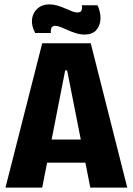

<svg xmlns="http://www.w3.org/2000/svg" viewBox="-20 -858 607 878"><path d="M5 0 173 -660H395L562 0H393L287 -536H278L173 0ZM122 -114V-220H455V-114ZM367 -700Q348 -700 328 -706Q308 -712 290.5 -720Q273 -728 258 -734Q243 -740 233 -740Q218 -740 214.5 -729Q211 -718 213 -707H141Q123 -740 126.5 -770Q130 -800 151.5 -819Q173 -838 206 -838Q224 -838 242.5 -832.5Q261 -827 278 -819.5Q295 -812 309 -806.5Q323 -801 334 -801Q350 -801 353.5 -812Q357 -823 354 -834H426Q441 -801 439.5 -770.5Q438 -740 420 -720Q402 -700 367 -700Z"/></svg>

Font: Bricolage Grotesque 72pt SemiCondensed ExtraBold
Style: Regular
Weight: 800
Width: 4
Designer: Mathieu Triay
Foundry: Atelier Triay
Version: Version 1.001;gftools[0.9.33.dev8+g029e19f]